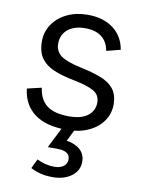

<svg xmlns="http://www.w3.org/2000/svg" viewBox="-83 -562 618 842"><g transform="rotate(10 226.0 -141.0)"><path d="M235 8Q142 8 91 -30.5Q40 -69 32 -140L96 -155Q103 -102 136.5 -77Q170 -52 235 -52Q290 -52 318.5 -74.5Q347 -97 347 -133Q347 -167 318 -183.5Q289 -200 227 -212Q175 -222 138 -237.5Q101 -253 81 -281Q61 -309 61 -356Q61 -398 84 -432Q107 -466 147.5 -485.5Q188 -505 239 -505Q309 -505 353.5 -471.5Q398 -438 408 -379L346 -363Q331 -445 238 -445Q190 -445 161.5 -421.5Q133 -398 133 -358Q133 -325 158 -305.5Q183 -286 248 -272Q301 -261 339 -246.5Q377 -232 397.5 -207Q418 -182 419 -138Q419 -96 396 -63Q373 -30 331.5 -11Q290 8 235 8ZM211 223Q179 223 156 217Q133 211 112 200L132 158Q150 167 169.5 172Q189 177 210 177Q234 177 250 166Q266 155 266 134Q266 97 208 97H167L225 -18H280L244 55Q283 61 305 81.5Q327 102 327 134Q327 174 294 198.5Q261 223 211 223Z"/></g></svg>

Font: LivvicRegular
Style: Regular
Weight: 400
Designer: Jacques Le Bailly, Baron von Fonthausen
Version: Version 1.001; ttfautohint (v1.8.2)